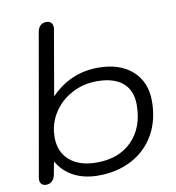

<svg xmlns="http://www.w3.org/2000/svg" viewBox="-85 -835 845 921"><g transform="rotate(-10 337.5 -374.5)"><path d="M36 -20Q36 -27 37 -30L158 -719Q166 -759 202 -759Q216 -759 224.5 -750.5Q233 -742 233 -727L232 -719L177 -401Q273 -500 408 -500Q513 -500 574 -445.5Q635 -391 635 -298Q635 -206 596 -136.5Q557 -67 485.5 -28.5Q414 10 321 10Q252 10 201 -17Q150 -44 122 -94L110 -30Q106 -11 94.5 -0.5Q83 10 66 10Q52 10 44 2Q36 -6 36 -20ZM560 -293Q560 -363 516.5 -400Q473 -437 391 -437Q323 -437 266.5 -406Q210 -375 177.5 -322.5Q145 -270 145 -206Q145 -135 192.5 -94Q240 -53 324 -53Q433 -53 496.5 -118Q560 -183 560 -293Z"/></g></svg>

Font: Kodchasan
Style: Italic
Weight: 400
Italic angle: -10°
Version: Version 1.000; ttfautohint (v1.6)